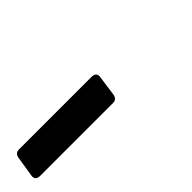

<svg xmlns="http://www.w3.org/2000/svg" viewBox="-263 -834 456 456"><g transform="rotate(-45 -34.5 -606.0)"><path d="M-269 -631Q-267 -646 -254.2 -646H-10.8Q6 -646 4 -631L-3 -581Q-5 -566 -17.8 -566H-262.2Q-279 -566 -277 -581Z"/></g></svg>

Font: Alkatra
Style: Regular
Weight: 400
Designer: Suman Bhandary
Version: Version 1.100;gftools[0.9.22]